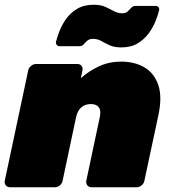

<svg xmlns="http://www.w3.org/2000/svg" viewBox="-32 -790 726 810"><path d="M10 0Q-1 0 -7.5 -8Q-14 -16 -12 -27L87 -493Q89 -504 99 -512Q109 -520 120 -520H295Q306 -520 312 -512Q318 -504 316 -493L309 -460Q341 -489 384 -509.5Q427 -530 480 -530Q536 -530 577 -506Q618 -482 635.5 -432Q653 -382 636 -303L577 -27Q575 -16 565.5 -8Q556 0 545 0H354Q343 0 336.5 -8Q330 -16 332 -27L389 -296Q395 -323 385 -337Q375 -351 351 -351Q327 -351 311 -337Q295 -323 289 -296L232 -27Q230 -16 220.5 -8Q211 0 200 0ZM480 -590Q450 -590 430.5 -599Q411 -608 395.5 -617Q380 -626 360 -626Q345 -626 336.5 -618.5Q328 -611 321 -603Q314 -595 303 -595H219Q212 -595 207.5 -600.5Q203 -606 204 -613Q208 -630 218 -656.5Q228 -683 246 -709Q264 -735 293 -752.5Q322 -770 363 -770Q393 -770 412.5 -761Q432 -752 448.5 -743Q465 -734 484 -734Q499 -734 507 -742Q515 -750 522 -757.5Q529 -765 540 -765H624Q633 -765 637 -759.5Q641 -754 639 -746Q635 -729 625 -703Q615 -677 596.5 -651Q578 -625 549.5 -607.5Q521 -590 480 -590Z"/></svg>

Font: Rubik Black
Style: Italic
Weight: 900
Italic angle: -12°
Designer: Hubert and Fischer
Foundry: Hubert and Fischer
Version: Version 2.300;gftools[0.9.30]